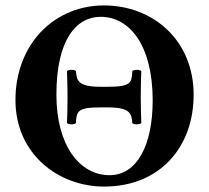

<svg xmlns="http://www.w3.org/2000/svg" viewBox="-20 -678 770 708"><path d="M694 -329C694 -528 546 -658 363 -658C263 -658 176 -615 118 -546C66 -484 37 -401 37 -309C37 -111 194 10 364 10C467 10 551 -27 608 -89C663 -149 694 -231 694 -329ZM351 -616C458 -616 543 -511 543 -308C543 -142 485 -32 384 -32C274 -32 188 -141 188 -329C188 -533 262 -616 351 -616ZM351 -358C266 -358 263 -382 260 -416C254 -422 233 -422 227 -416C228 -381 229 -356 229 -318C229 -281 228 -254 227 -224C233 -218 254 -218 260 -224C262 -268 266 -282 351 -282H377C462 -282 465 -258 468 -224C474 -218 495 -218 501 -224C500 -259 499 -284 499 -322C499 -359 500 -386 501 -416C495 -422 474 -422 468 -416C466 -372 462 -358 377 -358Z"/></svg>

Font: Libertinus Serif
Style: Bold
Weight: 700
Designer: Philipp H. Poll, Khaled Hosny
Foundry: Caleb Maclennan
Version: Version 7.050;RELEASE